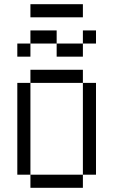

<svg xmlns="http://www.w3.org/2000/svg" viewBox="-20 -895 540 915"><path d="M437.5 -687.5V-750H375V-687.5H250V-625H375V-687.5ZM375 -812.5V-875H125V-812.5ZM125 -62.5V0H375V-62.5ZM125 -62.5V-500H62.5V-62.5ZM375 -62.5H437.5V-500H375ZM125 -500H375V-562.5H125ZM125 -687.5H62.5V-625H125ZM125 -687.5H250V-750H125Z"/></svg>

Font: Unifont
Style: Regular
Weight: 500
Version: Version 15.1.04